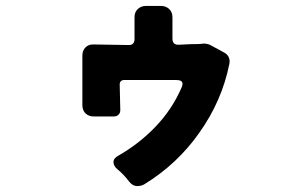

<svg xmlns="http://www.w3.org/2000/svg" viewBox="-20 -594 1040 648"><path d="M596 -311Q596 -324 575 -324H399Q392 -324 388 -320Q384 -316 384 -309L386 -222Q386 -213 380 -207Q374 -201 364 -201H296Q279 -201 268.5 -211.5Q258 -222 258 -239V-406Q258 -423 268 -433.5Q278 -444 294 -444L416 -442Q424 -442 429 -447Q434 -452 434 -462V-536Q434 -553 445 -563.5Q456 -574 473 -574H523Q540 -574 551 -563.5Q562 -553 562 -536V-464Q562 -453 567 -448Q572 -443 581 -443Q582 -443 583 -443Q583 -443 626 -445H627Q650 -445 660 -446Q663 -447 666 -447Q678 -447 688 -443L734 -418Q755 -408 755 -386Q755 -382 754 -378Q729 -253 652 -145Q578 -40 467 28Q457 34 442.5 34Q428 34 416 19Q396 -7 376 -23Q363 -34 363 -47Q363 -60 380 -69Q450 -109 505.5 -167Q561 -225 593 -299Q596 -306 596 -311Z"/></svg>

Font: Tsunagi Gothic Black
Style: Regular
Weight: 900
Designer: Yoshimichi Ohira
Foundry: Positype
Version: Version 1.001